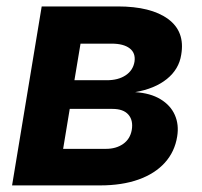

<svg xmlns="http://www.w3.org/2000/svg" viewBox="-20 -562 613 582"><path d="M16.6 0 106.4 -542.5H336.9Q437.5 -542.5 489.5 -504.4Q541.5 -466.3 529.3 -396Q522.5 -352.1 485.8 -322.5Q449.2 -293 389.6 -282.7Q436 -279.8 466.6 -261.2Q497.1 -242.7 510 -213.4Q522.9 -184.1 517.1 -148.4Q509.8 -102.1 479.7 -68.8Q449.7 -35.6 399.9 -17.8Q350.1 0 283.2 0ZM171.4 -110.8H301.3Q332 -110.8 353.3 -125.7Q374.5 -140.6 379.4 -168Q384.3 -197.3 369.1 -214.6Q354 -231.9 320.8 -231.9H191.4ZM205.6 -318.8H303.7Q338.4 -318.8 360.8 -333.7Q383.3 -348.6 387.7 -375Q391.6 -401.4 373 -415.5Q354.5 -429.7 318.4 -429.7H224.1Z"/></svg>

Font: Inter 16pt
Style: Bold Italic
Weight: 700
Italic angle: -9.3988°
Version: Version 4.001;git-66647c0bb